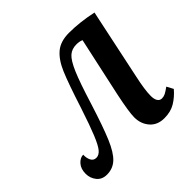

<svg xmlns="http://www.w3.org/2000/svg" viewBox="-145 -682 830 830"><g transform="rotate(-45 270.5 -266.5)"><path d="M322 -85Q322 -118 341 -208L400 -479Q387 -485 368 -485Q340 -485 321.5 -468.5Q303 -452 283 -405.5Q263 -359 232 -259Q198 -151 174.5 -95.5Q151 -40 125.5 -16.5Q100 7 64 7Q34 7 17.5 -13.5Q1 -34 1 -61Q1 -91 17 -109Q33 -127 52 -127Q51 -107 58.5 -92Q66 -77 83 -77Q99 -77 112.5 -93Q126 -109 143.5 -151.5Q161 -194 188 -276Q225 -391 246.5 -441.5Q268 -492 298.5 -517.5Q329 -543 381 -543Q446 -543 521 -527L453 -205Q438 -137 438 -100Q438 -80 445 -69Q452 -58 465 -58Q476 -58 486 -63Q496 -68 514 -81L530 -51Q507 -24 479 -7Q451 10 412 10Q370 10 346 -17.5Q322 -45 322 -85Z"/></g></svg>

Font: Noto Serif CondSemiBold
Style: Italic
Weight: 600
Width: 3
Italic angle: -12°
Designer: Monotype Design Team
Foundry: Monotype Imaging Inc.
Version: Version 1.001